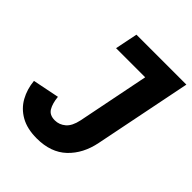

<svg xmlns="http://www.w3.org/2000/svg" viewBox="-199 -817 946 946"><g transform="rotate(45 274.5 -343.5)"><path d="M201 -698H549L447 -190Q429 -99 371 -44Q313 11 215 11Q148 11 103 -14.5Q58 -40 34 -83.5Q10 -127 5 -180L144 -208Q148 -166 163 -140.5Q178 -115 215 -115Q246 -115 270.5 -136Q295 -157 305 -205L380 -580H177Z"/></g></svg>

Font: IBM Plex Sans Var
Style: Italic
Weight: 400
Italic angle: -11.31°
Designer: Mike Abbink, Paul van der Laan, Pieter van Rosmalen
Foundry: Bold Monday
Version: Version 1.001